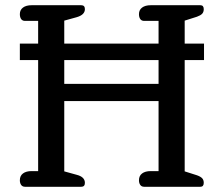

<svg xmlns="http://www.w3.org/2000/svg" viewBox="-20 -715 856 735"><path d="M76 0Q66 0 61 -7Q56 -14 56 -25Q56 -42 68 -51Q80 -60 101 -60H126V-485H56V-548H126V-635H76Q66 -635 61 -642Q56 -649 56 -661Q56 -677 68 -686Q80 -695 101 -695H291Q305 -695 305 -680Q305 -658 273 -649L226 -636V-548H587V-635H532Q522 -635 517 -642Q512 -649 512 -661Q512 -677 524 -686Q536 -695 557 -695H747Q760 -695 760 -680Q760 -669 754 -662.5Q748 -656 734 -651L687 -636V-548H761V-485H687V-59L734 -44Q748 -39 754 -32.5Q760 -26 760 -15Q760 0 747 0H532Q522 0 517 -7Q512 -14 512 -25Q512 -42 524 -51Q536 -60 557 -60H587V-328H226V-59L273 -46Q305 -38 305 -15Q305 0 291 0ZM226 -485V-394H587V-485Z"/></svg>

Font: Maitree Medium
Style: Regular
Weight: 500
Designer: CadsonDemak Team
Foundry: CadsonDemak
Version: Version 1.010